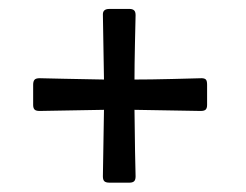

<svg xmlns="http://www.w3.org/2000/svg" viewBox="-20 -484 539 421"><path d="M66.9 -240.7Q58.6 -240.7 55.7 -243.9Q52.7 -247.1 52.7 -253.9V-298.3Q52.7 -305.7 55.7 -309.1Q58.6 -312.5 66.9 -312.5Q80.1 -312 119.9 -311.3Q159.7 -310.5 208 -309.6L205.6 -452.6Q205.6 -464.4 219.7 -464.4H264.2Q270.5 -464.4 273.9 -461.4Q277.3 -458.5 277.3 -450.7Q276.9 -435.5 275.9 -387.9Q274.9 -340.3 274.9 -309.6Q308.6 -309.6 357.7 -310.8Q406.7 -312 421.9 -312.5Q428.2 -312.5 431.2 -309.8Q434.1 -307.1 434.1 -298.3V-253.9Q434.1 -247.1 431.2 -243.9Q428.2 -240.7 419.9 -240.7L274.9 -243.2Q275.4 -194.3 276.1 -152.8Q276.9 -111.3 277.3 -97.2Q277.3 -89.4 273.9 -86.4Q270.5 -83.5 264.2 -83.5H219.7Q212.4 -83.5 209 -86.4Q205.6 -89.4 205.6 -97.2L208 -243.2Z"/></svg>

Font: David Libre Medium
Style: Regular
Weight: 500
Version: Version 1.000